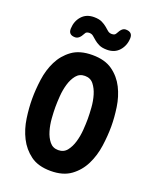

<svg xmlns="http://www.w3.org/2000/svg" viewBox="-173 -1059 947 1168"><g transform="rotate(20 300.0 -475.0)"><path d="M300 -125Q336 -125 356.5 -151Q377 -177 388 -214.5Q399 -252 402 -293Q405 -334 405 -365Q405 -396 402 -437.5Q399 -479 388 -516Q377 -553 356.5 -579Q336 -605 300 -605Q265 -605 244 -579Q223 -553 212 -515.5Q201 -478 198 -437Q195 -396 195 -365Q195 -334 198 -293Q201 -252 212 -214.5Q223 -177 244 -151Q265 -125 300 -125ZM300 10Q219 10 169.5 -26.5Q120 -63 92 -118.5Q64 -174 54.5 -240Q45 -306 45 -365Q45 -424 54 -490Q63 -556 90.5 -611.5Q118 -667 168 -703.5Q218 -740 300 -740Q381 -740 431 -704Q481 -668 508.5 -613Q536 -558 545.5 -493Q555 -428 555 -371Q555 -310 545.5 -243Q536 -176 508 -119.5Q480 -63 430 -26.5Q380 10 300 10ZM210 -847Q198 -824 186.5 -814.5Q175 -805 162 -805Q140 -805 129.5 -815.5Q119 -826 120 -847Q122 -895 151 -927.5Q180 -960 230 -960Q262 -960 281.5 -950.5Q301 -941 314 -930Q327 -919 338 -909.5Q349 -900 365 -900Q370 -900 374.5 -901Q379 -902 382 -903.5Q385 -905 387 -907.5Q389 -910 391 -913Q403 -936 413.5 -945.5Q424 -955 437 -955Q459 -955 470 -944.5Q481 -934 480 -913Q478 -866 449 -833Q420 -800 370 -800Q338 -800 318.5 -809.5Q299 -819 286 -830Q273 -841 262 -850.5Q251 -860 235 -860Q230 -860 226 -859Q222 -858 219 -856.5Q216 -855 213.5 -852.5Q211 -850 210 -847Z"/></g></svg>

Font: Maple Mono ExtraBold
Style: Regular
Weight: 800
Monospace: yes
Designer: subframe7536
Version: Version 7.000